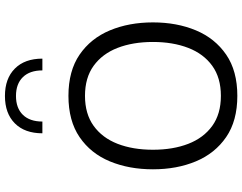

<svg xmlns="http://www.w3.org/2000/svg" viewBox="-122 -858 985 781"><g transform="rotate(-90 370.5 -467.5)"><path d="M218.8 -787.6Q218.8 -859.4 259.3 -899.7Q299.8 -939.9 370.6 -939.9Q441.4 -939.9 481.9 -899.7Q522.5 -859.4 522.5 -787.6H474.6Q474.6 -838.9 447.3 -866.9Q419.9 -895 370.6 -895Q321.3 -895 293.9 -866.9Q266.6 -838.9 266.6 -787.6ZM371.1 -681.6Q472.7 -681.6 538.8 -636.2Q605 -590.8 637.5 -512.9Q669.9 -435.1 669.9 -337.9Q669.9 -240.7 637.5 -163.1Q605 -85.4 538.8 -40Q472.7 5.4 371.1 5.4Q269.5 5.4 203.4 -40Q137.2 -85.4 104.7 -163.1Q72.3 -240.7 72.3 -337.9Q72.3 -435.1 104.5 -512.9Q136.7 -590.8 203.1 -636.2Q269.5 -681.6 371.1 -681.6ZM371.1 -614.3Q297.9 -614.3 249 -579.1Q200.2 -543.9 176 -481.7Q151.9 -419.4 151.9 -337.9Q151.9 -256.3 176 -194.1Q200.2 -131.8 248.8 -96.7Q297.4 -61.5 371.1 -61.5Q444.8 -61.5 493.4 -96.7Q542 -131.8 566.2 -194.3Q590.3 -256.8 590.3 -337.9Q590.3 -419.4 566.2 -481.7Q542 -543.9 493.4 -579.1Q444.8 -614.3 371.1 -614.3Z"/></g></svg>

Font: Estedad-FD Regular
Style: FD-Regular
Weight: 400
Designer: Amin Abedi
Version: Version 7.3